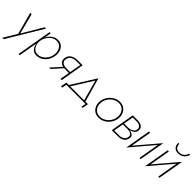

<svg xmlns="http://www.w3.org/2000/svg" viewBox="227 -1980 3487 3487"><g transform="rotate(45 1970.0 -236.5)"><path d="M463 -460H428L183 -46L201 -43L94 -460H58L173 -35L19 219H55Z M467 219 584 -460H554L436 219ZM932 -230Q941 -294 924 -348.5Q907 -403 865.5 -436.5Q824 -470 760 -470Q713 -470 674 -449.5Q635 -429 605 -394.5Q575 -360 556 -317.5Q537 -275 530 -230Q524 -188 529.5 -146Q535 -104 553 -69Q571 -34 603 -12.5Q635 9 682 9Q746 10 799 -22Q852 -54 887.5 -109Q923 -164 932 -230ZM902 -230Q893 -172 861 -123.5Q829 -75 781.5 -47Q734 -19 678 -20Q640 -21 612 -40Q584 -59 567 -89.5Q550 -120 544.5 -157Q539 -194 544 -230Q551 -270 569.5 -307.5Q588 -345 616 -375Q644 -405 679 -423Q714 -441 754 -441Q810 -442 845.5 -412Q881 -382 895.5 -334Q910 -286 902 -230Z M1040 0 1223 -206H1188L1003 0ZM1326 0 1404 -460H1375L1294 0ZM1343 -212H1224Q1188 -213 1160 -225Q1132 -237 1118 -261Q1104 -285 1110 -322Q1116 -360 1138.5 -384Q1161 -408 1194 -420Q1227 -432 1264 -432L1382 -433L1386 -460H1266Q1221 -459 1181 -444.5Q1141 -430 1114.5 -400Q1088 -370 1080 -323Q1073 -276 1091 -245.5Q1109 -215 1143.5 -200Q1178 -185 1222 -184H1339Z M1764 -427 1878 -14H1910L1774 -496L1472 -15H1507ZM1938 0 1921 89H1950L1972 -29H1418L1396 89H1429L1445 0Z M2090 -230Q2081 -167 2101 -112.5Q2121 -58 2166.5 -24.5Q2212 9 2279 9Q2346 9 2403 -23Q2460 -55 2498 -110Q2536 -165 2546 -230Q2555 -293 2534.5 -347.5Q2514 -402 2469 -436Q2424 -470 2357 -470Q2289 -470 2232.5 -437.5Q2176 -405 2138 -350.5Q2100 -296 2090 -230ZM2121 -230Q2130 -288 2163.5 -336Q2197 -384 2247 -412.5Q2297 -441 2355 -441Q2413 -441 2451.5 -411Q2490 -381 2507 -333Q2524 -285 2515 -230Q2506 -173 2472.5 -125Q2439 -77 2389 -48.5Q2339 -20 2280 -20Q2222 -20 2183.5 -50Q2145 -80 2128.5 -128Q2112 -176 2121 -230Z M2669 -234 2667 -217H2797Q2819 -217 2841 -213Q2863 -209 2881 -200Q2899 -191 2908.5 -173.5Q2918 -156 2914 -128Q2907 -84 2870 -56Q2833 -28 2776 -28H2634L2630 0L2780 -1Q2848 -1 2891.5 -35.5Q2935 -70 2944 -125Q2951 -169 2930.5 -192Q2910 -215 2874.5 -224.5Q2839 -234 2797 -234ZM2668 -227H2789Q2829 -228 2866 -238.5Q2903 -249 2928.5 -272.5Q2954 -296 2960 -335Q2967 -377 2949.5 -405Q2932 -433 2899 -446.5Q2866 -460 2826 -460H2707L2703 -433L2824 -432Q2856 -432 2882 -421Q2908 -410 2922 -388Q2936 -366 2930 -334Q2925 -301 2901 -281.5Q2877 -262 2847 -253.5Q2817 -245 2790 -244H2671ZM2691 -460 2612 0H2642L2723 -460Z M3426 -440 3441 -497 3036 -21 3021 36ZM3138 -460H3107L3021 36L3060 -11ZM3441 -497 3401 -450 3324 0H3354Z M3907 -440 3922 -497 3517 -21 3502 36ZM3619 -460H3588L3502 36L3541 -11ZM3922 -497 3882 -450 3805 0H3835ZM3628 -692Q3626 -655 3639 -623.5Q3652 -592 3682.5 -572.5Q3713 -553 3761 -553Q3810 -553 3845.5 -572.5Q3881 -592 3904 -623.5Q3927 -655 3936 -691L3908 -692Q3900 -663 3881 -637Q3862 -611 3832.5 -595Q3803 -579 3763 -579Q3724 -579 3700 -595Q3676 -611 3665 -637Q3654 -663 3655 -692Z"/></g></svg>

Font: Jost ExtraLight
Style: Italic
Weight: 250
Italic angle: -5°
Version: Version 3.710